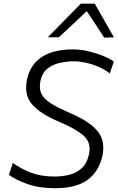

<svg xmlns="http://www.w3.org/2000/svg" viewBox="-20 -988 624 1018"><path d="M270.5 10Q187 10 123.5 -13Q60 -36 27.5 -61L48 -124Q91 -93 144.5 -72.5Q198 -52 269 -52Q309 -52 347 -61.2Q385 -70.5 413.2 -96Q441.5 -121.5 452 -171.5Q455 -186 455 -199Q455 -240.5 423 -269Q381 -305.5 297.5 -340.5Q192.5 -384.5 149.5 -435.5Q118.5 -471.5 118.5 -523.5Q118.5 -544.5 123.5 -568Q139.5 -644 200.5 -685Q261.5 -726 366.5 -726Q409.5 -726 452.2 -715.5Q495 -705 530 -690.2Q565 -675.5 583.5 -661.5L562 -598.5Q537 -619 503.2 -633.5Q469.5 -648 435 -655.5Q400.5 -663 373 -663Q334 -663 296.5 -654.5Q259 -646 231.2 -623.8Q203.5 -601.5 194.5 -560Q191.5 -544.5 191.5 -530.5Q191.5 -510 198.5 -493.5Q210.5 -465.5 246.5 -442Q282.5 -418.5 345.5 -391.5Q424 -358 466 -323.8Q508 -289.5 520.5 -250.5Q527.5 -228.5 527.5 -203.5Q527.5 -184.5 523.5 -164Q505.5 -80 445.2 -35Q385 10 270.5 10ZM532.5 -788.5Q510 -823.5 486.8 -858.8Q463.5 -894 440 -929Q402.5 -893.5 366 -859.2Q329.5 -825 292 -790.5H233.5Q278.5 -836 321.2 -879.5Q364 -923 408.5 -968.5H482.5Q508 -923.5 533.5 -879Q559 -834 584 -790Z"/></svg>

Font: Heraclito Light
Style: Italic
Weight: 300
Italic angle: -12°
Designer: Kostas Bartsokas (font) & Cristiano Sobral (main changes)
Foundry: Kostas Bartsokas (font) & Cristiano Sobral (main changes)
Version: Version 1.00;July 8, 2020;FontCreator 13.0.0.2655 64-bit